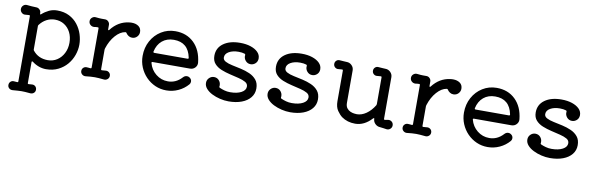

<svg xmlns="http://www.w3.org/2000/svg" viewBox="-52 -999 5361 1734"><g transform="rotate(10 2629.0 -131.5)"><path d="M365 -517Q428 -517 475 -493Q522 -469 553 -429Q584 -389 599 -341.5Q614 -294 614 -247Q614 -199 597 -151Q580 -103 547 -64Q514 -25 465.5 -1Q417 23 355 23Q321 23 288 11Q255 -1 227 -23Q225 -25 221 -25Q216 -25 216 -18V175Q216 184 225 183L254 181Q273 179 286 191Q299 203 299 222Q299 240 286 251.5Q273 263 254 262Q223 259 205.5 258Q188 257 173 257Q154 257 137.5 258.5Q121 260 91 262Q72 263 59 251.5Q46 240 46 222Q46 203 59 191Q72 179 91 181L120 183H122Q129 183 129 175V-424Q129 -432 122 -432Q111 -432 101.5 -430.5Q92 -429 81 -429Q64 -429 51 -442Q38 -455 38 -473Q38 -493 52.5 -506.5Q67 -520 86 -518Q106 -516 128.5 -514Q151 -512 172 -512Q190 -512 203 -499Q216 -486 216 -468V-463Q216 -457 219 -455.5Q222 -454 226 -458Q255 -484 289.5 -500.5Q324 -517 365 -517ZM357 -60Q404 -60 441.5 -84.5Q479 -109 501 -152Q523 -195 523 -248Q523 -302 502 -343.5Q481 -385 444 -408.5Q407 -432 358 -432Q318 -432 282 -413Q246 -394 220 -359Q216 -354 216 -348V-134Q216 -129 219 -124Q269 -60 357 -60Z M1134 -454Q1134 -429 1116 -410.5Q1098 -392 1071 -392Q1053 -392 1038.5 -401.5Q1024 -411 1015 -425Q1012 -432 1004 -431Q957 -424 914 -375.5Q871 -327 848 -254Q846 -250 846 -243V-63Q846 -55 853 -55Q864 -55 873.5 -56.5Q883 -58 893 -58Q910 -58 922 -46.5Q934 -35 934 -17Q934 1 920.5 13Q907 25 889 24Q858 21 839.5 19.5Q821 18 803 18Q782 18 764 19.5Q746 21 717 24Q699 25 685.5 13Q672 1 672 -17Q672 -35 684 -46.5Q696 -58 713 -58Q721 -58 730.5 -57Q740 -56 750 -55H752Q759 -55 759 -63V-423Q759 -431 752 -431Q734 -431 717 -428Q697 -427 682.5 -440Q668 -453 668 -473Q668 -493 683 -506Q698 -519 717 -517Q737 -515 748.5 -514Q760 -513 771.5 -513Q783 -513 803 -513Q821 -513 833.5 -500Q846 -487 846 -470V-429Q846 -423 849.5 -422Q853 -421 857 -426Q923 -511 1019 -523Q1026 -524 1032.5 -524.5Q1039 -525 1046 -525Q1084 -525 1109 -507Q1134 -489 1134 -454Z M1635 -208H1292Q1282 -208 1284 -198Q1300 -137 1348 -98.5Q1396 -60 1458 -60Q1532 -60 1586 -119Q1601 -136 1622 -136Q1635 -136 1646 -128Q1665 -115 1665 -93Q1665 -79 1656 -68Q1619 -25 1567 -1Q1515 23 1458 23Q1403 23 1355.5 2Q1308 -19 1271.5 -56.5Q1235 -94 1214.5 -143Q1194 -192 1194 -247Q1194 -323 1227.5 -384.5Q1261 -446 1319 -482Q1377 -518 1448 -518Q1552 -518 1619 -453Q1686 -388 1698 -275Q1701 -248 1682.5 -228Q1664 -208 1635 -208ZM1448 -439Q1384 -439 1341 -403Q1298 -367 1284 -302V-300Q1284 -292 1292 -292H1599Q1609 -292 1607 -303Q1580 -439 1448 -439Z M1919 -361Q1919 -338 1943.5 -325Q1968 -312 2006.5 -304Q2045 -296 2088 -286.5Q2131 -277 2169.5 -260Q2208 -243 2232.5 -213Q2257 -183 2257 -134Q2257 -87 2228.5 -51.5Q2200 -16 2148.5 3.5Q2097 23 2029 23Q1990 23 1950 13.5Q1910 4 1876 -13Q1842 -30 1821 -54Q1800 -78 1800 -107Q1800 -134 1819 -152.5Q1838 -171 1863 -171Q1891 -171 1908.5 -151.5Q1926 -132 1926 -107Q1926 -104 1926 -101Q1926 -98 1925 -95V-93Q1925 -87 1931 -84Q1951 -75 1976 -68Q2001 -61 2029 -61Q2092 -61 2131 -82Q2170 -103 2170 -137Q2170 -163 2145.5 -177Q2121 -191 2082.5 -200.5Q2044 -210 2001 -220Q1958 -230 1919.5 -245.5Q1881 -261 1856.5 -288.5Q1832 -316 1832 -361Q1832 -433 1889.5 -474.5Q1947 -516 2042 -516Q2097 -516 2139 -502Q2181 -488 2205.5 -463.5Q2230 -439 2230 -407Q2230 -404 2230 -400.5Q2230 -397 2229 -394Q2226 -372 2208 -357Q2190 -342 2167 -342Q2138 -342 2119.5 -364.5Q2101 -387 2105 -415V-417Q2105 -423 2099 -426Q2086 -430 2072.5 -432Q2059 -434 2042 -434Q1989 -434 1954 -414Q1919 -394 1919 -361Z M2484 -361Q2484 -338 2508.5 -325Q2533 -312 2571.5 -304Q2610 -296 2653 -286.5Q2696 -277 2734.5 -260Q2773 -243 2797.5 -213Q2822 -183 2822 -134Q2822 -87 2793.5 -51.5Q2765 -16 2713.5 3.5Q2662 23 2594 23Q2555 23 2515 13.5Q2475 4 2441 -13Q2407 -30 2386 -54Q2365 -78 2365 -107Q2365 -134 2384 -152.5Q2403 -171 2428 -171Q2456 -171 2473.5 -151.5Q2491 -132 2491 -107Q2491 -104 2491 -101Q2491 -98 2490 -95V-93Q2490 -87 2496 -84Q2516 -75 2541 -68Q2566 -61 2594 -61Q2657 -61 2696 -82Q2735 -103 2735 -137Q2735 -163 2710.5 -177Q2686 -191 2647.5 -200.5Q2609 -210 2566 -220Q2523 -230 2484.5 -245.5Q2446 -261 2421.5 -288.5Q2397 -316 2397 -361Q2397 -433 2454.5 -474.5Q2512 -516 2607 -516Q2662 -516 2704 -502Q2746 -488 2770.5 -463.5Q2795 -439 2795 -407Q2795 -404 2795 -400.5Q2795 -397 2794 -394Q2791 -372 2773 -357Q2755 -342 2732 -342Q2703 -342 2684.5 -364.5Q2666 -387 2670 -415V-417Q2670 -423 2664 -426Q2651 -430 2637.5 -432Q2624 -434 2607 -434Q2554 -434 2519 -414Q2484 -394 2484 -361Z M3479 -63Q3499 -65 3513 -52.5Q3527 -40 3527 -20Q3527 -1 3512.5 12Q3498 25 3479 23Q3465 21 3449 18.5Q3433 16 3419 15Q3392 14 3372.5 -5Q3353 -24 3353 -51Q3353 -56 3350 -56Q3346 -56 3342 -52Q3273 23 3190 23Q3118 23 3066 -14Q3043 -31 3020.5 -63.5Q2998 -96 2998 -150V-431Q2998 -439 2991 -439Q2981 -439 2971.5 -437.5Q2962 -436 2951 -436Q2935 -436 2923 -447.5Q2911 -459 2911 -477Q2911 -495 2924 -507Q2937 -519 2955 -517Q2978 -515 2991 -514.5Q3004 -514 3019 -513Q3046 -513 3065.5 -493.5Q3085 -474 3085 -447V-150Q3085 -119 3098.5 -101.5Q3112 -84 3130.5 -76Q3149 -68 3166 -66Q3183 -64 3190 -64Q3234 -64 3276 -93Q3318 -122 3350 -174Q3353 -180 3353 -185V-431Q3353 -439 3346 -439Q3336 -439 3326 -437.5Q3316 -436 3306 -436Q3290 -436 3278 -447.5Q3266 -459 3266 -477Q3266 -495 3279 -507Q3292 -519 3310 -517Q3333 -515 3346 -514.5Q3359 -514 3374 -513Q3401 -513 3420.5 -493.5Q3440 -474 3440 -447V-67Q3440 -56 3450 -58Z M4081 -454Q4081 -429 4063 -410.5Q4045 -392 4018 -392Q4000 -392 3985.5 -401.5Q3971 -411 3962 -425Q3959 -432 3951 -431Q3904 -424 3861 -375.5Q3818 -327 3795 -254Q3793 -250 3793 -243V-63Q3793 -55 3800 -55Q3811 -55 3820.5 -56.5Q3830 -58 3840 -58Q3857 -58 3869 -46.5Q3881 -35 3881 -17Q3881 1 3867.5 13Q3854 25 3836 24Q3805 21 3786.5 19.5Q3768 18 3750 18Q3729 18 3711 19.5Q3693 21 3664 24Q3646 25 3632.5 13Q3619 1 3619 -17Q3619 -35 3631 -46.5Q3643 -58 3660 -58Q3668 -58 3677.5 -57Q3687 -56 3697 -55H3699Q3706 -55 3706 -63V-423Q3706 -431 3699 -431Q3681 -431 3664 -428Q3644 -427 3629.5 -440Q3615 -453 3615 -473Q3615 -493 3630 -506Q3645 -519 3664 -517Q3684 -515 3695.5 -514Q3707 -513 3718.5 -513Q3730 -513 3750 -513Q3768 -513 3780.5 -500Q3793 -487 3793 -470V-429Q3793 -423 3796.5 -422Q3800 -421 3804 -426Q3870 -511 3966 -523Q3973 -524 3979.5 -524.5Q3986 -525 3993 -525Q4031 -525 4056 -507Q4081 -489 4081 -454Z M4582 -208H4239Q4229 -208 4231 -198Q4247 -137 4295 -98.5Q4343 -60 4405 -60Q4479 -60 4533 -119Q4548 -136 4569 -136Q4582 -136 4593 -128Q4612 -115 4612 -93Q4612 -79 4603 -68Q4566 -25 4514 -1Q4462 23 4405 23Q4350 23 4302.5 2Q4255 -19 4218.5 -56.5Q4182 -94 4161.5 -143Q4141 -192 4141 -247Q4141 -323 4174.5 -384.5Q4208 -446 4266 -482Q4324 -518 4395 -518Q4499 -518 4566 -453Q4633 -388 4645 -275Q4648 -248 4629.5 -228Q4611 -208 4582 -208ZM4395 -439Q4331 -439 4288 -403Q4245 -367 4231 -302V-300Q4231 -292 4239 -292H4546Q4556 -292 4554 -303Q4527 -439 4395 -439Z M4866 -361Q4866 -338 4890.5 -325Q4915 -312 4953.5 -304Q4992 -296 5035 -286.5Q5078 -277 5116.5 -260Q5155 -243 5179.5 -213Q5204 -183 5204 -134Q5204 -87 5175.5 -51.5Q5147 -16 5095.5 3.5Q5044 23 4976 23Q4937 23 4897 13.5Q4857 4 4823 -13Q4789 -30 4768 -54Q4747 -78 4747 -107Q4747 -134 4766 -152.5Q4785 -171 4810 -171Q4838 -171 4855.5 -151.5Q4873 -132 4873 -107Q4873 -104 4873 -101Q4873 -98 4872 -95V-93Q4872 -87 4878 -84Q4898 -75 4923 -68Q4948 -61 4976 -61Q5039 -61 5078 -82Q5117 -103 5117 -137Q5117 -163 5092.5 -177Q5068 -191 5029.5 -200.5Q4991 -210 4948 -220Q4905 -230 4866.5 -245.5Q4828 -261 4803.5 -288.5Q4779 -316 4779 -361Q4779 -433 4836.5 -474.5Q4894 -516 4989 -516Q5044 -516 5086 -502Q5128 -488 5152.5 -463.5Q5177 -439 5177 -407Q5177 -404 5177 -400.5Q5177 -397 5176 -394Q5173 -372 5155 -357Q5137 -342 5114 -342Q5085 -342 5066.5 -364.5Q5048 -387 5052 -415V-417Q5052 -423 5046 -426Q5033 -430 5019.5 -432Q5006 -434 4989 -434Q4936 -434 4901 -414Q4866 -394 4866 -361Z"/></g></svg>

Font: Kiwi Maru Medium
Style: Regular
Weight: 500
Designer: Hiroki-Chan
Version: Version 1.100